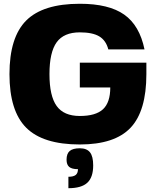

<svg xmlns="http://www.w3.org/2000/svg" viewBox="-20 -740 820 1010"><path d="M399.9 -279.8V-410.2H750V-350.1Q750 -155.8 666.7 -67.9Q583.5 20 399.9 20Q206.1 20 117.9 -68.1Q29.8 -156.2 29.8 -350.1Q29.8 -543.9 117.9 -632.1Q206.1 -720.2 399.9 -720.2Q552.7 -720.2 633.5 -663.1Q714.4 -606 740.2 -480H549.8Q537.6 -527.3 502.2 -548.6Q466.8 -569.8 399.9 -569.8Q315.9 -569.8 278.1 -517.6Q240.2 -465.3 240.2 -350.1Q240.2 -234.9 278.1 -182.4Q315.9 -129.9 399.9 -129.9Q483.9 -129.9 522 -165.5Q560.1 -201.2 560.1 -279.8ZM470.2 129.9Q470.2 192.9 439.2 221.4Q408.2 250 339.8 250V189.9Q366.2 189.9 378.2 180.4Q390.1 170.9 390.1 149.9Q358.4 149.9 344.2 138.2Q330.1 126.5 330.1 100.1Q330.1 68.4 346.7 54.2Q363.3 40 399.9 40Q436.5 40 453.4 61.3Q470.2 82.5 470.2 129.9Z"/></svg>

Font: Fivo Sans Heavy
Style: Regular
Weight: 900
Designer: Alexander Slobzheninov
Foundry: Alexander Slobzheninov
Version: 1.0